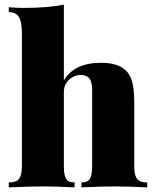

<svg xmlns="http://www.w3.org/2000/svg" viewBox="-20 -802 662 822"><path d="M412.6 -533.2Q492.2 -533.2 525.4 -493.2Q540.5 -475.1 547.6 -444.6Q554.7 -414.1 554.7 -363.8V-92.8Q554.7 -64.9 560.1 -49.3Q565.4 -33.7 577.4 -27.3Q589.4 -21 610.4 -21V0L592.3 -0.5Q520.5 -3.9 470.7 -3.9Q418.5 -3.9 346.7 -0.5L328.6 0V-21Q346.2 -21 356 -27.3Q365.7 -33.7 370.1 -49.3Q374.5 -64.9 374.5 -92.8V-418Q374.5 -450.2 362.8 -465.6Q351.1 -481 325.7 -481Q307.1 -481 290.5 -471.7Q273.9 -462.4 263.7 -446Q253.4 -429.7 253.4 -409.2V-92.8Q253.4 -64.9 257.8 -49.3Q262.2 -33.7 272 -27.3Q281.7 -21 299.3 -21V0L282.7 -0.5Q216.8 -3.9 167.5 -3.9Q114.7 -3.9 37.1 -0.5L17.6 0V-21Q38.6 -21 50.8 -27.3Q63 -33.7 68.4 -49.3Q73.7 -64.9 73.7 -92.8V-662.1Q73.7 -708.5 61 -729.2Q48.3 -750 17.6 -750V-771Q48.8 -768.1 79.6 -768.1Q184.6 -768.1 253.4 -782.2V-458Q298.8 -533.2 412.6 -533.2Z"/></svg>

Font: TypoPRO Playfair Display
Style: Regular
Weight: 900
Designer: Claus Eggers Sørensen
Foundry: Claus Eggers Sørensen
Version: Version 1.004;PS 001.004;hotconv 1.0.70;makeotf.lib2.5.58329